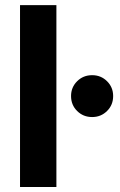

<svg xmlns="http://www.w3.org/2000/svg" viewBox="-20 -748 482 768"><path d="M205.6 -727.5V0H60.1V-727.5ZM348.6 -279.8Q313 -279.8 288.6 -304Q264.2 -328.1 264.2 -363.8Q264.2 -398.9 288.6 -423.1Q313 -447.3 348.6 -447.3Q383.8 -447.3 408.2 -423.1Q432.6 -398.9 432.6 -363.8Q432.6 -328.1 408.2 -304Q383.8 -279.8 348.6 -279.8Z"/></svg>

Font: Inter 18pt
Style: Bold
Weight: 700
Designer: Rasmus Andersson
Foundry: rsms
Version: Version 4.001;git-66647c0bb